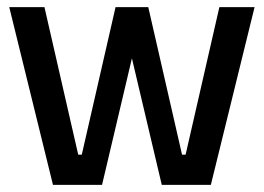

<svg xmlns="http://www.w3.org/2000/svg" viewBox="-20 -520 742 540"><path d="M696 -500 573 0H435L351 -356L267 0H129L6 -500H105L200 -85H210L305 -500H397L492 -85H502L597 -500Z"/></svg>

Font: Changa
Style: Regular
Weight: 400
Designer: Eduardo Rodriguez Tunni
Foundry: Eduardo Rodriguez Tunni
Version: Version 2.002; ttfautohint (v1.5.10-5e6f)